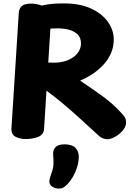

<svg xmlns="http://www.w3.org/2000/svg" viewBox="-20 -798 775 1124"><path d="M90 -723Q92 -749 108 -763Q124 -777 166 -777Q179 -777 198.5 -773Q218 -769 237 -761Q256 -753 268.5 -740Q281 -727 280 -709L238 -44Q236 -10 204 3Q172 16 131 16Q97 16 71 2.5Q45 -11 47 -47ZM202 -622Q190 -620 182 -631.5Q174 -643 168.5 -660.5Q163 -678 160.5 -695Q158 -712 158 -720Q158 -737 175.5 -747.5Q193 -758 237 -768Q260 -773 286.5 -775.5Q313 -778 355 -778Q448 -778 513 -748Q578 -718 612 -669.5Q646 -621 646 -567Q646 -524 630 -487Q614 -450 586 -419.5Q558 -389 522.5 -365.5Q487 -342 449 -326Q496 -294 529.5 -271Q563 -248 589 -228.5Q615 -209 638.5 -188Q662 -167 688 -139Q706 -120 712 -109Q718 -98 718 -81Q718 -57 699 -34.5Q680 -12 654.5 2.5Q629 17 608 17Q599 17 586 13Q573 9 562 0Q522 -36 478.5 -76.5Q435 -117 388.5 -157.5Q342 -198 293.5 -236Q245 -274 194 -307L197 -440Q208 -439 234 -435Q260 -431 295 -431Q330 -431 359 -439.5Q388 -448 409.5 -463.5Q431 -479 442.5 -499.5Q454 -520 454 -544Q454 -578 434 -597Q414 -616 383 -624Q352 -632 317 -632Q294 -632 277 -631Q260 -630 243 -628Q226 -626 202 -622ZM291 106Q289 80 305 63.5Q321 47 357 47Q401 47 420.5 66.5Q440 86 441 114Q442 148 431.5 180.5Q421 213 405.5 239Q390 265 375 280Q359 296 349.5 301Q340 306 323 306Q304 306 286.5 295Q269 284 269 265Q269 255 272 244Q275 233 281 217Q292 188 293 162.5Q294 137 291 106Z"/></svg>

Font: Playpen Sans ExtraBold
Style: Regular
Weight: 800
Designer: Laura Meseguer, Veronika Burian, José Scaglione
Foundry: TypeTogether
Version: Version 1.001